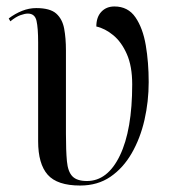

<svg xmlns="http://www.w3.org/2000/svg" viewBox="-20 -564 527 594"><path d="M228 10Q157 10 127.5 -23.5Q98 -57 98 -127V-433Q98 -477 93 -499.5Q88 -522 66 -522Q57 -522 43 -517Q29 -512 12 -498L7 -507Q27 -522 48.5 -530.5Q70 -539 92 -539Q135 -539 154 -522Q173 -505 178.5 -475.5Q184 -446 184 -408V-151Q184 -98 187 -65.5Q190 -33 204 -18.5Q218 -4 249 -4Q313 -4 351 -83Q389 -162 389 -303Q389 -359 372.5 -396.5Q356 -434 330.5 -455Q305 -476 278 -482Q278 -511 293.5 -527.5Q309 -544 334 -544Q376 -544 399 -510.5Q422 -477 431 -424Q440 -371 440 -310Q440 -250 427 -193Q414 -136 387.5 -90Q361 -44 321.5 -17Q282 10 228 10Z"/></svg>

Font: Noto Serif Display ExtraCondensed
Style: Regular
Weight: 400
Width: 2
Designer: Monotype Design Team
Foundry: Monotype Imaging Inc.
Version: Version 2.009